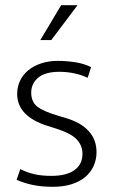

<svg xmlns="http://www.w3.org/2000/svg" viewBox="-20 -710 436 738"><path d="M317 -411Q267 -434 208 -434Q154 -434 127 -411.5Q100 -389 100 -354Q100 -319 123 -300.5Q146 -282 204 -265L234 -256Q291 -239 321 -206Q351 -173 351 -125Q351 -97 340 -72.5Q329 -48 308 -30Q287 -12 255.5 -2Q224 8 183 8Q138 8 104 0.5Q70 -7 44 -19L58 -60Q84 -47 112 -40.5Q140 -34 178 -34Q235 -34 266 -56Q297 -78 297 -119Q297 -151 274.5 -174.5Q252 -198 195 -216L163 -226Q46 -263 46 -349Q46 -377 57.5 -400.5Q69 -424 89.5 -440.5Q110 -457 138.5 -466.5Q167 -476 202 -476Q234 -476 268 -471Q302 -466 330 -452ZM177 -556H135L215 -690H278Z"/></svg>

Font: Mukta Malar ExtraLight
Style: Regular
Weight: 275
Designer: Aadarsh Rajan, Girish Dalvi, Yashodeep Gholap
Foundry: Ek Type
Version: Version 2.538;PS 1.000;hotconv 16.6.51;makeotf.lib2.5.65220;